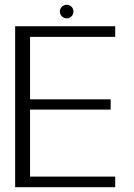

<svg xmlns="http://www.w3.org/2000/svg" viewBox="-20 -785 562 805"><path d="M43.5 0H463V-44.5H106V-325.5H444V-368.5H106V-630.5H463V-675H43.5ZM260 -708Q271.5 -708 279.8 -716.5Q288 -725 288 -737Q288 -748.5 279.8 -756.8Q271.5 -765 260 -765Q248 -765 239.5 -756.8Q231 -748.5 231 -737Q231 -725 239.5 -716.5Q248 -708 260 -708Z"/></svg>

Font: Anybody UltraCondensed Thin Light
Style: Regular
Weight: 300
Version: Version 1.111